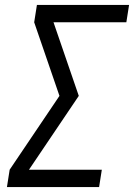

<svg xmlns="http://www.w3.org/2000/svg" viewBox="-20 -755 541 775"><path d="M8 0 19 -70 220 -368 118 -665 129 -735H501L490 -665H196L298 -368L97 -70H391L380 0Z"/></svg>

Font: Iosevka Fixed
Style: Italic
Weight: 400
Italic angle: -9°
Monospace: yes
Designer: Belleve Invis
Foundry: Belleve Invis
Version: Version 33.2.4